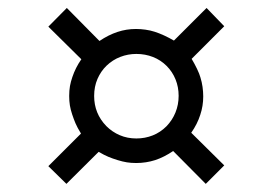

<svg xmlns="http://www.w3.org/2000/svg" viewBox="-20 -552 642 477"><path d="M100.1 -139.2 181.2 -220.2Q171.9 -235.4 167.5 -245.8Q163.1 -256.3 159.2 -268.1Q155.3 -279.8 153.6 -290.3Q151.9 -300.8 151.9 -313.5Q151.9 -327.1 153.8 -338.1Q155.8 -349.1 159.7 -360.4Q167.5 -383.8 182.1 -404.8L100.1 -485.8L146 -532.2L227.1 -450.2Q249.5 -465.3 272 -472.7Q293.9 -480 317.9 -480Q329.1 -480 341.3 -478.3Q353.5 -476.6 364.3 -473.1Q375 -469.7 387.7 -463.9Q400.4 -458 412.1 -451.2L493.2 -532.2L537.1 -486.8L456.1 -405.8Q463.4 -393.6 469.5 -380.9Q475.6 -368.2 478 -359.4Q481.4 -348.6 483.2 -336.2Q484.9 -323.7 484.9 -312.5Q484.9 -288.6 477.5 -266.6Q470.2 -243.7 455.1 -222.2L537.1 -141.1L491.2 -95.2L410.2 -176.8Q387.7 -161.6 365.7 -154.3Q342.8 -147 318.4 -147Q305.7 -147 295.2 -148.7Q284.7 -150.4 272 -154.3Q259.3 -158.2 249.3 -162.4Q239.3 -166.5 225.1 -174.8L145 -95.2ZM318.8 -208Q340.3 -208 359.4 -215.6Q378.4 -223.1 393.6 -238.3Q408.2 -253.4 416 -272.7Q423.8 -292 423.8 -314Q423.8 -335.9 416 -355Q408.2 -374 394 -388.2Q379.4 -402.8 360.1 -410.4Q340.8 -418 318.8 -418Q297.9 -418 278.8 -410.6Q259.8 -403.3 244.6 -388.7Q230.5 -375 222.2 -356Q213.9 -336.9 213.9 -313.5Q213.9 -270 244.1 -238.8Q258.8 -224.1 277.6 -216.1Q296.4 -208 318.8 -208Z"/></svg>

Font: Hack
Style: Italic
Weight: 400
Italic angle: -11°
Monospace: yes
Designer: Christopher Simpkins
Foundry: Christopher Simpkins
Version: Version 2.019; ttfautohint (v1.4.1) -l 4 -r 80 -G 350 -x 0 -